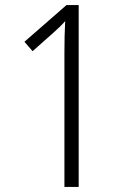

<svg xmlns="http://www.w3.org/2000/svg" viewBox="-20 -734 508 754"><path d="M289 0V-714H241L76 -570L108 -533L188 -604C209 -623 222 -635 236 -651C234 -612 233 -577 233 -527V0Z"/></svg>

Font: Noto Sans Display SemiCondensed Light
Style: Regular
Weight: 300
Width: 4
Designer: Monotype Design Team
Foundry: Monotype Imaging Inc.
Version: Version 1.900